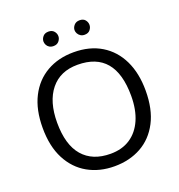

<svg xmlns="http://www.w3.org/2000/svg" viewBox="-158 -1022 1091 1172"><g transform="rotate(-20 387.5 -435.5)"><path d="M387 20Q290 20 214.5 -22.5Q139 -65 96 -147.5Q53 -230 53 -350Q53 -468 95 -550.5Q137 -633 212.5 -676.5Q288 -720 388 -720Q492 -720 567 -674.5Q642 -629 682 -546Q722 -463 722 -350Q722 -229 679 -146.5Q636 -64 560.5 -22Q485 20 387 20ZM390 -60Q465 -60 518 -95Q571 -130 599.5 -195Q628 -260 628 -350Q628 -495 567 -567.5Q506 -640 384 -640Q271 -640 209 -563Q147 -486 147 -350Q147 -206 210 -133Q273 -60 390 -60ZM238 -844Q238 -861 250.5 -876Q263 -891 287 -891Q310 -891 322.5 -876.5Q335 -862 335 -844Q335 -827 322.5 -812Q310 -797 287 -797Q271 -797 260 -804Q249 -811 243.5 -822Q238 -833 238 -844ZM440 -844Q440 -861 453 -876Q466 -891 489 -891Q513 -891 525 -876.5Q537 -862 537 -844Q537 -827 525 -812Q513 -797 489 -797Q474 -797 463 -804Q452 -811 446 -822Q440 -833 440 -844Z"/></g></svg>

Font: Moderustic
Style: Regular
Weight: 400
Designer: Tural Alisoy
Foundry: TAFT Foundry
Version: Version 2.120